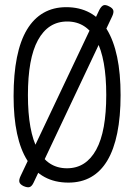

<svg xmlns="http://www.w3.org/2000/svg" viewBox="-20 -727 543 777"><path d="M257 12Q202 12 160.5 -10.5Q119 -33 91 -77Q63 -121 49 -186.5Q35 -252 35 -338Q35 -427 48.5 -494.5Q62 -562 89 -607Q116 -652 156 -675Q196 -698 248 -698Q302 -698 343.5 -675.5Q385 -653 412.5 -608Q440 -563 454 -496.5Q468 -430 468 -342Q468 -255 454.5 -188.5Q441 -122 414.5 -77.5Q388 -33 348.5 -10.5Q309 12 257 12ZM251 -46Q290 -46 319.5 -65Q349 -84 369.5 -121.5Q390 -159 400 -214.5Q410 -270 410 -343Q410 -416 400 -471.5Q390 -527 370 -564.5Q350 -602 320.5 -621Q291 -640 252 -640Q213 -640 183.5 -621Q154 -602 133.5 -564.5Q113 -527 103 -471.5Q93 -416 93 -342Q93 -269 103 -213.5Q113 -158 133 -121Q153 -84 182.5 -65Q212 -46 251 -46ZM75 26Q61 19 58.5 10Q56 1 63 -14L382 -687Q390 -702 398.5 -705.5Q407 -709 422 -701Q436 -694 438.5 -685Q441 -676 434 -661L116 12Q109 27 100 30Q91 33 75 26Z"/></svg>

Font: Fredoka Condensed Light
Style: Regular
Weight: 300
Width: 3
Designer: Ben Nathan
Foundry: Milena B. Brandão, Ben Nathan
Version: Version 2.001